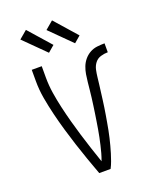

<svg xmlns="http://www.w3.org/2000/svg" viewBox="-175 -1076 949 1175"><g transform="rotate(-20 300.0 -488.5)"><path d="M263 0Q243 -54 224 -108Q205 -162 187.5 -216Q170 -270 154 -325Q138 -380 124.5 -435.5Q111 -491 101 -547.5Q91 -604 91 -662V-735H156V-662Q156 -610 164 -559Q172 -508 183.5 -458Q195 -408 208.5 -358Q222 -308 237 -259Q252 -210 268 -161Q284 -112 301 -63Q310 -87 316.5 -110.5Q323 -134 328.5 -158Q334 -182 339 -206Q344 -230 348 -254.5Q352 -279 356 -303.5Q360 -328 363.5 -352Q367 -376 370.5 -400.5Q374 -425 377 -449.5Q380 -474 382.5 -498.5Q385 -523 387.5 -547.5Q390 -572 394 -596.5Q398 -621 407 -644Q416 -667 432 -686Q448 -705 469.5 -717Q491 -729 516 -732Q541 -735 565 -735V-677Q542 -677 518.5 -670Q495 -663 480.5 -644Q466 -625 461 -601.5Q456 -578 453.5 -554.5Q451 -531 448 -507.5Q445 -484 442 -460.5Q439 -437 436 -413.5Q433 -390 429.5 -366.5Q426 -343 422 -319.5Q418 -296 414 -273Q410 -250 405.5 -226.5Q401 -203 395.5 -180Q390 -157 384 -134Q378 -111 371 -88.5Q364 -66 356 -43.5Q348 -21 337 0ZM396 -797 259 -933 311 -977 438 -833ZM226 -797 89 -933 141 -977 268 -833Z"/></g></svg>

Font: Iosevka Curly Light Extended
Style: Regular
Weight: 300
Width: 7
Monospace: yes
Designer: Belleve Invis
Foundry: Belleve Invis
Version: Version 11.1.0; ttfautohint (v1.8.3)